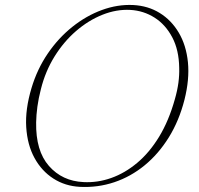

<svg xmlns="http://www.w3.org/2000/svg" viewBox="-20 -732 794 765"><path d="M510.5 -712Q570 -709 616.5 -680.2Q663 -651.5 692.5 -601.5Q722 -551.5 728.8 -483.8Q735.5 -416 715 -334.5Q693.5 -250.5 652.5 -184.5Q611.5 -118.5 556.2 -73.2Q501 -28 435.5 -6Q370 16 298.5 12.5Q239.5 9.5 192.8 -20.5Q146 -50.5 117.5 -102.5Q89 -154.5 84.5 -225.2Q80 -296 105.5 -381Q128 -456.5 170.2 -518.5Q212.5 -580.5 268.2 -625Q324 -669.5 386.2 -692.2Q448.5 -715 510.5 -712ZM312.5 -6.5Q368.5 -3.5 423 -22.8Q477.5 -42 526.5 -83Q575.5 -124 614 -187.2Q652.5 -250.5 676.5 -336Q686.5 -370.5 690.8 -402Q695 -433.5 694 -462Q693 -533 666.2 -583.5Q639.5 -634 595.8 -661.8Q552 -689.5 499.5 -692.5Q444 -695.5 388.2 -673.2Q332.5 -651 283.2 -608.5Q234 -566 197.2 -506.8Q160.5 -447.5 143 -377Q133.5 -340.5 129 -307.2Q124.5 -274 124 -244.5Q122 -131 175 -70.8Q228 -10.5 312.5 -6.5Z"/></svg>

Font: Fraunces Thin
Style: Italic
Weight: 250
Italic angle: -16°
Version: Version 1.000;[b76b70a41]